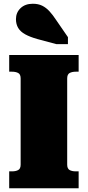

<svg xmlns="http://www.w3.org/2000/svg" viewBox="-20 -1003 468 1023"><path d="M90 -126V-585Q90 -607 77 -614Q64 -621 44 -621H29V-710H399V-621H384Q364 -621 351 -614Q338 -607 338 -585V-126Q338 -104 351 -97Q364 -90 384 -90H399V0H29V-90H44Q64 -90 77 -97Q90 -104 90 -126ZM278 -898Q261 -924 243.5 -943Q226 -962 205 -972.5Q184 -983 155 -983Q114 -983 89.5 -959.5Q65 -936 65 -901Q65 -874 77 -854Q89 -834 114.5 -820Q140 -806 179 -795L280 -768H342V-805Z"/></svg>

Font: Roboto Serif 20pt Black
Style: Regular
Weight: 900
Version: Version 1.008